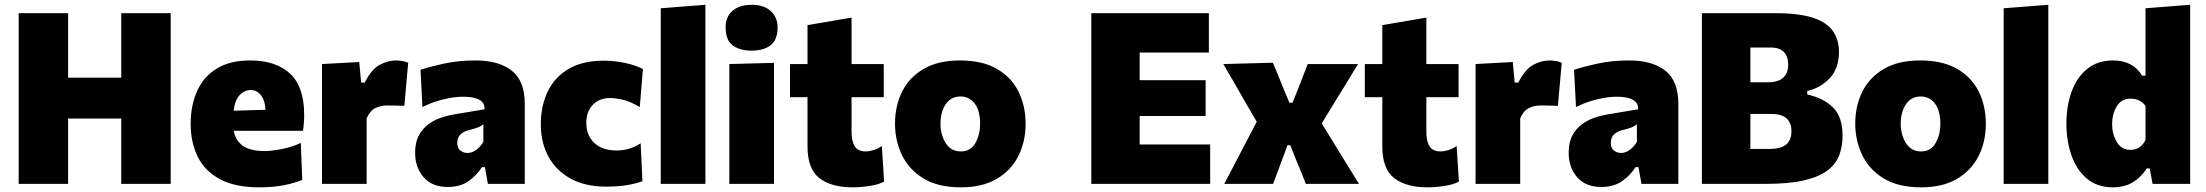

<svg xmlns="http://www.w3.org/2000/svg" viewBox="-20 -768 9213 802"><path d="M58 0V-713H264.5V-443.5H486.5V-713H693V0H486.5V-273H264.5V0Z M1063 14.5Q962 14.5 898.8 -19.5Q835.5 -53.5 806 -113.2Q776.5 -173 776.5 -251Q776.5 -328.5 803.5 -388.2Q830.5 -448 885.8 -481.8Q941 -515.5 1025 -515.5Q1132 -515.5 1191.2 -460.8Q1250.5 -406 1250.5 -289.5Q1250.5 -268.5 1249.2 -252.8Q1248 -237 1245.5 -221.5H956.5Q963.5 -180.5 994.8 -158.8Q1026 -137 1086.5 -137Q1113 -137 1157 -145.5Q1201 -154 1236.5 -171L1242.5 -16.5Q1213 -4 1168 5.2Q1123 14.5 1063 14.5ZM1027 -392Q1000.5 -392 980.5 -370Q960.5 -348 956 -305.5L1089 -309.5Q1087.5 -347.5 1070.2 -369.8Q1053 -392 1027 -392Z M1325 0V-500.5L1480.5 -509L1488.5 -423H1503.5Q1532 -479.5 1566.5 -497.5Q1601 -515.5 1634 -515.5Q1643.5 -515.5 1657.8 -513.5Q1672 -511.5 1685 -506L1669 -326Q1648 -326.5 1631.5 -327Q1614.5 -327.5 1597 -327.5Q1569.5 -327.5 1547 -316Q1524.5 -304.5 1511.5 -273.5V0Z M1850.5 13Q1784.5 13 1749.2 -28Q1714 -69 1714 -130Q1714 -173.5 1729.5 -202.2Q1745 -231 1769.2 -248.8Q1793.5 -266.5 1820.5 -275.8Q1847.5 -285 1870.5 -289L2004 -311.5Q2006.5 -364 1914 -364Q1879.5 -364 1834.5 -353.5Q1789.5 -343 1744.5 -321L1736.5 -476.5Q1774 -489 1834 -502.2Q1894 -515.5 1967 -515.5Q2063.5 -515.5 2117.8 -472.8Q2172 -430 2172 -334V0H2018L2005.5 -70H1993Q1973.5 -37.5 1938.2 -12.2Q1903 13 1850.5 13ZM1933 -129Q1951.5 -129 1969 -141.8Q1986.5 -154.5 1999 -175.5V-249Q1991.5 -242 1979 -236.8Q1966.5 -231.5 1935 -223.5Q1916 -218.5 1903 -206Q1890 -193.5 1890 -171.5Q1890 -148.5 1903.5 -138.8Q1917 -129 1933 -129Z M2511.5 11.5Q2424 11.5 2363.2 -22Q2302.5 -55.5 2270.8 -114Q2239 -172.5 2239 -249Q2239 -325.5 2267.8 -385.5Q2296.5 -445.5 2354.8 -480Q2413 -514.5 2501.5 -514.5Q2546.5 -514.5 2590.5 -505.2Q2634.5 -496 2665.5 -479.5L2652.5 -321Q2609.5 -345.5 2579 -352Q2548.5 -358.5 2528.5 -358.5Q2483.5 -358.5 2456.2 -330.2Q2429 -302 2429 -254.5Q2429 -203 2462.2 -171.2Q2495.5 -139.5 2556 -139.5Q2610.5 -139.5 2656 -169.5L2663.5 -11Q2636.5 -1 2600 5.2Q2563.5 11.5 2511.5 11.5Z M2740 0V-733.5L2926.5 -748V0Z M3026.5 0V-500.5L3213 -505.5V0ZM3119 -556.5Q3069 -556.5 3040 -579Q3011 -601.5 3011 -653.5Q3011 -698.5 3040.2 -723.2Q3069.5 -748 3120 -748Q3170 -748 3199 -722.2Q3228 -696.5 3228 -653.5Q3228 -601.5 3199 -579Q3170 -556.5 3119 -556.5Z M3540.5 14.5Q3453 14.5 3403 -23.8Q3353 -62 3353 -157V-362H3280V-500.5H3353V-663L3537 -694.5V-500.5H3671.5V-362H3537V-219.5Q3537 -178.5 3550.2 -157Q3563.5 -135.5 3596.5 -135.5Q3610.5 -135.5 3628 -140.8Q3645.5 -146 3663.5 -158L3673 -9.5Q3651.5 2.5 3614 8.5Q3576.5 14.5 3540.5 14.5Z M3994 14.5Q3898 14.5 3837.2 -22.8Q3776.5 -60 3747.5 -120.5Q3718.5 -181 3718.5 -251Q3718.5 -326 3748.5 -385.8Q3778.5 -445.5 3838.8 -480.5Q3899 -515.5 3990 -515.5Q4083.5 -515.5 4144.2 -480.2Q4205 -445 4234.5 -385Q4264 -325 4264 -251Q4264 -175 4233 -114.8Q4202 -54.5 4142 -20Q4082 14.5 3994 14.5ZM3993.5 -135.5Q4034.5 -135.5 4054.2 -170.5Q4074 -205.5 4074 -251Q4074 -306.5 4051.2 -335.8Q4028.5 -365 3992.5 -365Q3952 -365 3930.2 -332.5Q3908.5 -300 3908.5 -251Q3908.5 -205.5 3930.2 -170.5Q3952 -135.5 3993.5 -135.5Z M4538.5 0V-713H5029.5V-548.5H4740.5V-433H5016V-283.5H4740.5V-164.5H5035V0Z M5094 0Q5112 -35 5126 -61.5Q5139.5 -87.5 5152 -111Q5164 -134.5 5178 -161L5229.5 -259.5L5177 -349.5Q5155.5 -387 5136.5 -420.5Q5117 -453.5 5090 -500.5L5297 -506Q5308.5 -478.5 5318.5 -454.2Q5328.5 -430 5339 -403.5L5366 -339H5379L5404.5 -402.5Q5414.5 -429 5423.5 -451.5Q5432 -473.5 5442.5 -500.5H5652.5Q5632.5 -467.5 5618 -443.8Q5603.5 -420 5590.5 -398.5Q5577 -377 5561 -351L5501 -252.5L5558.5 -159Q5581.5 -121.5 5603.2 -86.2Q5625 -51 5656.5 0H5434.5Q5424.5 -25 5416.5 -46Q5408 -66.5 5397.5 -91.5L5369.5 -161.5H5358L5333.5 -95.5Q5323.5 -69 5315.8 -48.2Q5308 -27.5 5298 0Z M5941.5 14.5Q5854 14.5 5804 -23.8Q5754 -62 5754 -157V-362H5681V-500.5H5754V-663L5938 -694.5V-500.5H6072.5V-362H5938V-219.5Q5938 -178.5 5951.2 -157Q5964.5 -135.5 5997.5 -135.5Q6011.5 -135.5 6029 -140.8Q6046.5 -146 6064.5 -158L6074 -9.5Q6052.5 2.5 6015 8.5Q5977.5 14.5 5941.5 14.5Z M6143.5 0V-500.5L6299 -509L6307 -423H6322Q6350.5 -479.5 6385 -497.5Q6419.5 -515.5 6452.5 -515.5Q6462 -515.5 6476.2 -513.5Q6490.5 -511.5 6503.5 -506L6487.5 -326Q6466.5 -326.5 6450 -327Q6433 -327.5 6415.5 -327.5Q6388 -327.5 6365.5 -316Q6343 -304.5 6330 -273.5V0Z M6669 13Q6603 13 6567.8 -28Q6532.5 -69 6532.5 -130Q6532.5 -173.5 6548 -202.2Q6563.5 -231 6587.8 -248.8Q6612 -266.5 6639 -275.8Q6666 -285 6689 -289L6822.5 -311.5Q6825 -364 6732.5 -364Q6698 -364 6653 -353.5Q6608 -343 6563 -321L6555 -476.5Q6592.5 -489 6652.5 -502.2Q6712.5 -515.5 6785.5 -515.5Q6882 -515.5 6936.2 -472.8Q6990.5 -430 6990.5 -334V0H6836.5L6824 -70H6811.5Q6792 -37.5 6756.8 -12.2Q6721.5 13 6669 13ZM6751.5 -129Q6770 -129 6787.5 -141.8Q6805 -154.5 6817.5 -175.5V-249Q6810 -242 6797.5 -236.8Q6785 -231.5 6753.5 -223.5Q6734.5 -218.5 6721.5 -206Q6708.5 -193.5 6708.5 -171.5Q6708.5 -148.5 6722 -138.8Q6735.5 -129 6751.5 -129Z M7355.5 0H7089V-713H7392.5Q7498.5 -713 7556.8 -692.5Q7615 -672 7638.2 -635.5Q7661.5 -599 7661.5 -551.5Q7661.5 -483 7623.5 -442Q7585.5 -401 7529 -388V-373.5Q7598 -358 7637.2 -318.5Q7676.5 -279 7676.5 -202Q7676.5 -155.5 7662 -118.2Q7647.5 -81 7612 -54.8Q7576.5 -28.5 7514 -14.2Q7451.5 0 7355.5 0ZM7376.5 -569.5H7291.5V-424.5H7368.5Q7408 -424.5 7428.8 -443.8Q7449.5 -463 7449.5 -497.5Q7449.5 -531.5 7431.8 -550.5Q7414 -569.5 7376.5 -569.5ZM7291.5 -146H7375Q7463 -146 7463 -219.5Q7463 -292 7379.5 -292H7291.5Z M8005 14.5Q7909 14.5 7848.2 -22.8Q7787.5 -60 7758.5 -120.5Q7729.5 -181 7729.5 -251Q7729.5 -326 7759.5 -385.8Q7789.5 -445.5 7849.8 -480.5Q7910 -515.5 8001 -515.5Q8094.5 -515.5 8155.2 -480.2Q8216 -445 8245.5 -385Q8275 -325 8275 -251Q8275 -175 8244 -114.8Q8213 -54.5 8153 -20Q8093 14.5 8005 14.5ZM8004.5 -135.5Q8045.5 -135.5 8065.2 -170.5Q8085 -205.5 8085 -251Q8085 -306.5 8062.2 -335.8Q8039.5 -365 8003.5 -365Q7963 -365 7941.2 -332.5Q7919.5 -300 7919.5 -251Q7919.5 -205.5 7941.2 -170.5Q7963 -135.5 8004.5 -135.5Z M8349.5 0V-733.5L8536 -748V0Z M8806 14.5Q8739 14.5 8696 -22.8Q8653 -60 8632.2 -120.5Q8611.5 -181 8611.5 -250.5Q8611.5 -325 8633.2 -385Q8655 -445 8698.5 -480.2Q8742 -515.5 8807 -515.5Q8889 -515.5 8928 -452H8942V-733.5L9128.5 -748V0H8971.5L8959.5 -64.5H8947.5Q8921.5 -25.5 8887 -5.5Q8852.5 14.5 8806 14.5ZM8880 -142Q8902.5 -142 8918 -153.8Q8933.5 -165.5 8942 -183.5V-325.5Q8919.5 -356 8880.5 -356Q8841.5 -356 8822 -324.2Q8802.5 -292.5 8802.5 -249Q8802.5 -208 8822 -175Q8841.5 -142 8880 -142Z"/></svg>

Font: Heraclito ExtraBold
Style: Regular
Weight: 800
Designer: Kostas Bartsokas (font) & Cristiano Sobral (main changes)
Foundry: Kostas Bartsokas (font) & Cristiano Sobral (main changes)
Version: Version 1.00;July 8, 2020;FontCreator 13.0.0.2655 64-bit